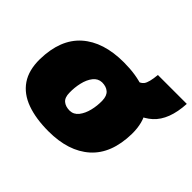

<svg xmlns="http://www.w3.org/2000/svg" viewBox="-145 -853 1071 1071"><g transform="rotate(45 390.0 -318.0)"><path d="M342 9Q243 9 171 -17Q99 -43 61 -98.5Q23 -154 24 -242Q27 -401 117 -481Q207 -561 368 -561Q465 -561 536 -535Q607 -509 645 -453.5Q683 -398 682 -310Q679 -151 589.5 -71Q500 9 342 9ZM345 -156Q376 -157 396 -182.5Q416 -208 425.5 -246.5Q435 -285 434 -325Q433 -362 413.5 -379Q394 -396 361 -396Q330 -395 310 -369.5Q290 -344 281 -305Q272 -266 273 -227Q273 -189 292.5 -172.5Q312 -156 345 -156ZM484 -390 474 -540H487Q515 -540 530.5 -560.5Q546 -581 552 -645H780Q773 -512 706 -451Q639 -390 525 -390Z"/></g></svg>

Font: Georama Extended Black
Style: Italic
Weight: 900
Width: 7
Italic angle: -9°
Designer: Jean-Baptiste Levee
Foundry: Production Type
Version: Version 1.000